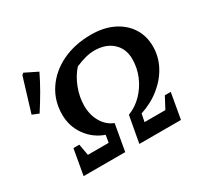

<svg xmlns="http://www.w3.org/2000/svg" viewBox="-136 -869 1146 1071"><g transform="rotate(-30 437.5 -334.0)"><path d="M121 0 150 -164H188L201 -91H335L343 -138Q273 -163 231 -222Q189 -281 189 -356Q189 -445 235.5 -514.5Q282 -584 363.5 -623.5Q445 -663 551 -663Q631 -663 691 -634Q751 -605 784.5 -553.5Q818 -502 818 -434Q818 -369 788 -311.5Q758 -254 703.5 -209.5Q649 -165 576 -141L566 -91H700L739 -164H777L748 0H480L511 -170Q561 -189 600 -229Q639 -269 661 -321Q683 -373 683 -430Q683 -497 639 -537Q595 -577 521 -577Q495 -577 464 -569Q433 -561 399 -546Q363 -506 341.5 -449.5Q320 -393 320 -338Q320 -278 347 -232.5Q374 -187 419 -170L389 0ZM83 -425 41 -442 107 -659 118 -668 199 -628Q175 -578 145.5 -527Q116 -476 83 -425Z"/></g></svg>

Font: Piazzolla SC SemiBold
Style: Italic
Weight: 600
Italic angle: -11.3°
Designer: Juan Pablo del Peral
Foundry: Huerta Tipografica
Version: Version 1.330